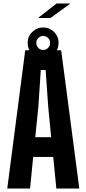

<svg xmlns="http://www.w3.org/2000/svg" viewBox="-20 -1091 499 1111"><path d="M22 0 126 -800H334L439 0H306L288 -183H172L154 0ZM184 -297H276L259 -474L244 -686H216L202 -474ZM230 -753Q193 -753 166.5 -779Q140 -805 140 -843Q140 -880 166.5 -906Q193 -932 230 -932Q267 -932 293 -906Q319 -880 319 -843Q319 -805 293 -779Q267 -753 230 -753ZM190 -843Q190 -826 201.5 -814Q213 -802 230 -802Q247 -802 258.5 -814Q270 -826 270 -843Q270 -859 258.5 -871Q247 -883 230 -883Q213 -883 201.5 -871Q190 -859 190 -843ZM204 -987V-990L308 -1071H384V-1068L272 -987Z"/></svg>

Font: Big Shoulders Display ExtraBold
Style: Regular
Weight: 800
Designer: Patric King
Foundry: XO Type Co
Version: Version 1.000; ttfautohint (v1.8.2)